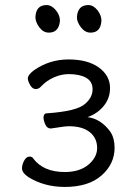

<svg xmlns="http://www.w3.org/2000/svg" viewBox="-20 -721 540 759"><path d="M236 18Q155 18 92 -21Q67 -38 67 -56Q67 -70 75.5 -86Q84 -102 97 -102Q107 -102 111 -95Q151 -41 236 -41Q295 -41 329.5 -70Q364 -99 364 -136Q364 -175 335 -198.5Q306 -222 252 -222Q238 -222 208 -217L181 -213Q166 -213 159 -229Q152 -245 152 -257Q153 -273 164 -273Q285 -281 317 -311Q346 -336 346 -368Q346 -399 320.5 -413.5Q295 -428 252 -428Q223 -428 194 -415.5Q165 -403 143 -380Q134 -369 121 -369Q108 -369 99 -385Q90 -401 90 -411Q90 -425 114 -443Q175 -486 251 -486Q327 -486 371 -454Q415 -422 415 -373Q415 -332 389.5 -301.5Q364 -271 326 -258Q380 -251 417 -199Q433 -174 433 -137Q433 -73 381.5 -27.5Q330 18 236 18ZM173 -592Q151 -592 135.5 -613Q120 -634 120 -653Q122 -701 164 -701Q184 -701 200.5 -681Q217 -661 217 -639Q213 -592 173 -592ZM338 -592Q316 -592 300 -613Q284 -634 284 -653Q287 -701 329 -701Q349 -701 365 -681Q381 -661 381 -639Q378 -592 338 -592Z"/></svg>

Font: LXGW WenKai Mono Lite
Style: Regular
Weight: 400
Monospace: yes
Designer: LXGW / Fontworks Inc.
Foundry: LXGW / Fontworks Inc.
Version: Version 1.520; June 14, 2025